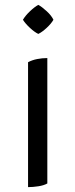

<svg xmlns="http://www.w3.org/2000/svg" viewBox="-20 -760 308 787"><path d="M199 -679Q190 -663 171 -645.5Q152 -628 137 -621Q122 -628 103 -645.5Q84 -663 74 -679Q84 -696 103 -714Q122 -732 137 -740Q152 -732 171.5 -714Q191 -696 199 -679ZM95 -505Q112 -514 132.5 -518Q153 -522 174 -522V-8Q160 0 137.5 3.5Q115 7 95 7Z"/></svg>

Font: Gotu
Style: Regular
Weight: 400
Designer: Sarang Kulkarni & Kailash Malviya
Foundry: Ek Type
Version: Version 2.320;hotconv 1.0.109;makeotfexe 2.5.65596; ttfautoh